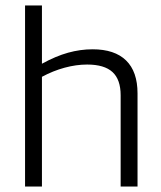

<svg xmlns="http://www.w3.org/2000/svg" viewBox="-20 -685 593 705"><path d="M134 0H72V-665H134V-451Q185 -479 230 -491.5Q275 -504 320 -504Q401 -504 443 -463Q485 -422 485 -342V0H423V-335Q423 -393 393 -420.5Q363 -448 300 -448Q260 -448 217.5 -436.5Q175 -425 134 -403Z"/></svg>

Font: Blinker Light
Style: Regular
Weight: 300
Designer: Juergen Huber
Foundry: supertype
Version: Version 1.017;hotconv 1.0.117;makeotfexe 2.5.65602